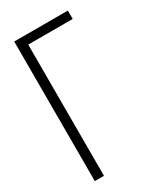

<svg xmlns="http://www.w3.org/2000/svg" viewBox="-179 -767 704 834"><g transform="rotate(-30 173.0 -350.0)"><path d="M86 -658V0H40V-700H309V-658Z"/></g></svg>

Font: Bebas Neue Book
Style: Regular
Weight: 300
Designer: Ryoichi Tsunekawa
Foundry: Ryoichi Tsunekawa
Version: Version 1.003;PS 001.003;hotconv 1.0.88;makeotf.lib2.5.64775